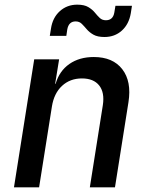

<svg xmlns="http://www.w3.org/2000/svg" viewBox="-20 -805 640 825"><path d="M40 0 127 -550H234L217 -445H219Q235 -500 278 -530Q321 -560 383 -560Q465 -560 505.5 -507.5Q546 -455 532 -366L474 0H366L422 -354Q430 -408 406 -438Q382 -468 332 -468Q281 -468 246.5 -436Q212 -404 203 -347L148 0ZM429 -646Q399 -646 381.5 -656Q364 -666 353 -679Q342 -692 331.5 -702.5Q321 -713 305 -713Q275 -713 269 -678L265 -651H194L199 -682Q206 -729 237 -757Q268 -785 312 -785Q342 -785 359.5 -774.5Q377 -764 387.5 -751Q398 -738 408.5 -728Q419 -718 435 -718Q465 -718 471 -750L476 -780H547L542 -748Q534 -701 503.5 -673.5Q473 -646 429 -646Z"/></svg>

Font: NKDuy Mono SemiBold
Style: Italic
Weight: 600
Italic angle: -9°
Monospace: yes
Designer: NKDuy
Foundry: NKDuy
Version: Version 2.251; ttfautohint (v1.8.4.7-5d5b)